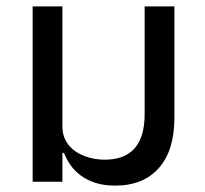

<svg xmlns="http://www.w3.org/2000/svg" viewBox="-20 -568 641 600"><path d="M340 12Q305 12 278.5 3.5Q252 -5 232.5 -19.5Q213 -34 200.5 -52Q188 -70 180 -90H175V0H82V-548H175V-173Q175 -146 186.5 -126.5Q198 -107 216.5 -94.5Q235 -82 259 -75.5Q283 -69 307 -69Q432 -69 432 -211V-548H525V-200Q525 -98 476.5 -43Q428 12 340 12Z"/></svg>

Font: IBM Plex Sans Thai Text
Style: Regular
Weight: 450
Designer: Mike Abbink, Paul van der Laan, Pieter van Rosmalen, Ben Mitchell, Mark Frömberg
Foundry: Bold Monday
Version: Version 1.1